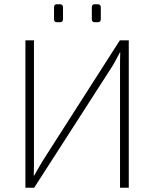

<svg xmlns="http://www.w3.org/2000/svg" viewBox="-20 -879 721 899"><path d="M261 -859H246C237 -859 233 -854 233 -845V-789C233 -780 237 -775 246 -775H261C270 -775 275 -780 275 -789V-845C275 -854 270 -859 261 -859ZM438 -859H423C414 -859 410 -854 410 -845V-789C410 -780 414 -775 423 -775H438C447 -775 452 -780 452 -789V-845C452 -854 447 -859 438 -859ZM583 -690H541L180 -126C167 -105 152 -77 140 -57H138C139 -82 139 -106 139 -131V-690H99V0H140L506 -569C518 -588 530 -613 541 -633H543C542 -609 542 -586 542 -562V0H583Z"/></svg>

Font: Exo 2 Extra Light
Style: Regular
Weight: 250
Designer: Natanael Gama
Version: Version 1.001;PS 001.001;hotconv 1.0.88;makeotf.lib2.5.64775